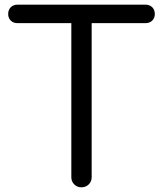

<svg xmlns="http://www.w3.org/2000/svg" viewBox="-20 -801 697 821"><path d="M328 0Q310 0 297.5 -12.5Q285 -25 285 -43V-781H372V-43Q372 -25 359.5 -12.5Q347 0 328 0ZM55 -702Q37 -702 26 -713Q15 -724 15 -741Q15 -759 26 -770Q37 -781 55 -781H602Q620 -781 631 -770Q642 -759 642 -741Q642 -724 631 -713Q620 -702 602 -702Z"/></svg>

Font: Comfortaa Medium
Style: Regular
Weight: 500
Designer: Johan Aakerlund
Foundry: Johan Aakerlund
Version: Version 3.104; ttfautohint (v1.8.1.43-b0c9)